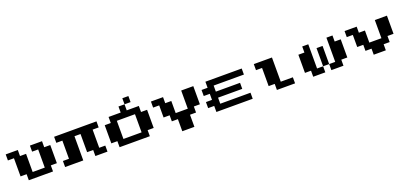

<svg xmlns="http://www.w3.org/2000/svg" viewBox="45 -2364 7911 3727"><g transform="rotate(-20 4000.0 -500.0)"><path d="M0 -687.5V-750H125H250V-687.5V-625H312.5H375V-437.5V-250H500H625V-437.5V-625H562.5H500V-687.5V-750H625H750V-687.5V-625H812.5H875V-437.5V-250H812.5H750V-187.5V-125H500H250V-187.5V-250H187.5H125V-437.5V-625H62.5H0Z M1000 -687.5V-750H1437.5H1875V-687.5V-625H1812.5H1750V-437.5V-250H1812.5H1875V-187.5V-125H1750H1625V-187.5V-250H1562.5H1500V-437.5V-625H1437.5H1375V-375V-125H1187.5H1000V-187.5V-250H1062.5H1125V-437.5V-625H1062.5H1000Z M2500 -937.5V-1000H2562.5H2625V-937.5V-875H2562.5H2500V-812.5V-750H2625H2750V-687.5V-625H2812.5H2875V-437.5V-250H2812.5H2750V-187.5V-125H2437.5H2125V-187.5V-250H2062.5H2000V-437.5V-625H2062.5H2125V-687.5V-750H2250H2375V-812.5V-875H2437.5H2500ZM2625 -437.5V-625H2437.5H2250V-437.5V-250H2437.5H2625Z M3000 -687.5V-750H3125H3250V-687.5V-625H3312.5H3375V-500V-375H3500H3625V-562.5V-750H3750H3875V-562.5V-375H3812.5H3750V-312.5V-250H3687.5H3625V-125V0H3500H3375V-125V-250H3312.5H3250V-312.5V-375H3187.5H3125V-500V-625H3062.5H3000Z M4125 -687.5V-750H4500H4875V-687.5V-625H4562.5H4250V-562.5V-500H4500H4750V-437.5V-375H4500H4250V-312.5V-250H4562.5H4875V-187.5V-125H4500H4125V-187.5V-250H4062.5H4000V-312.5V-375H4062.5H4125V-437.5V-500H4062.5H4000V-562.5V-625H4062.5H4125Z M5125 -687.5V-750H5312.5H5500V-500V-250H5625H5750V-187.5V-125H5562.5H5375V-187.5V-250H5312.5H5250V-437.5V-625H5187.5H5125Z M6125 -687.5V-750H6187.5H6250V-500V-250H6312.5H6375V-437.5V-625H6437.5H6500V-437.5V-250H6562.5H6625V-500V-750H6687.5H6750V-687.5V-625H6812.5H6875V-437.5V-250H6812.5H6750V-187.5V-125H6625H6500V-187.5V-250H6437.5H6375V-187.5V-125H6250H6125V-187.5V-250H6062.5H6000V-437.5V-625H6062.5H6125Z M7000 -687.5V-750H7125H7250V-687.5V-625H7312.5H7375V-500V-375H7500H7625V-562.5V-750H7750H7875V-562.5V-375H7812.5H7750V-312.5V-250H7687.5H7625V-187.5V-125H7500H7375V-187.5V-250H7312.5H7250V-312.5V-375H7187.5H7125V-500V-625H7062.5H7000Z"/></g></svg>

Font: Press Start 2P
Style: Regular
Weight: 500
Monospace: yes
Version: Version 2.14